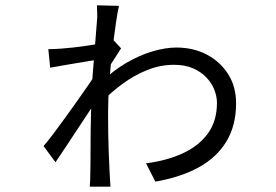

<svg xmlns="http://www.w3.org/2000/svg" viewBox="-20 -665 1040 723"><path d="M530 -50Q608 -60 668 -87.5Q728 -115 762.5 -162Q797 -209 797 -278Q797 -301 787.5 -326Q778 -351 758 -372.5Q738 -394 707.5 -407.5Q677 -421 635 -421Q584 -421 535 -401.5Q486 -382 441 -349Q396 -316 358 -276V-352Q404 -398 454.5 -427.5Q505 -457 554 -471.5Q603 -486 644 -486Q708 -486 758.5 -459.5Q809 -433 839 -386Q869 -339 869 -276Q869 -193 833 -133Q797 -73 729.5 -35.5Q662 2 565 19ZM345 -585Q347 -598 346 -617.5Q345 -637 345 -645L428 -643Q423 -623 416.5 -578Q410 -533 403 -474.5Q396 -416 391.5 -354.5Q387 -293 387 -240Q387 -203 387.5 -165Q388 -127 389.5 -88.5Q391 -50 393 -11Q394 0 394.5 13.5Q395 27 396 38H318Q319 29 319.5 14.5Q320 0 320 -9Q321 -48 321 -107Q321 -166 322.5 -229.5Q324 -293 326 -346Q328 -374 331 -408.5Q334 -443 336.5 -477.5Q339 -512 341.5 -540.5Q344 -569 345 -585ZM351 -440Q339 -439 317.5 -435.5Q296 -432 269.5 -427.5Q243 -423 216.5 -418.5Q190 -414 169 -410L162 -480Q176 -480 187.5 -480.5Q199 -481 211 -482Q228 -483 255 -486Q282 -489 312 -493.5Q342 -498 367.5 -503Q393 -508 408 -513L436 -483Q426 -467 409 -441Q392 -415 381 -397L354 -302Q340 -281 319 -250Q298 -219 275 -183.5Q252 -148 229.5 -114.5Q207 -81 189 -54L144 -115Q159 -132 180 -160Q201 -188 225 -221Q249 -254 271.5 -286Q294 -318 312.5 -344.5Q331 -371 340 -387L342 -420Z"/></svg>

Font: Noto Sans JP Thin
Style: Regular
Weight: 400
Version: Version 2.004-H2;hotconv 1.0.118;makeotfexe 2.5.65603